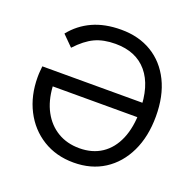

<svg xmlns="http://www.w3.org/2000/svg" viewBox="-129 -853 1018 1006"><g transform="rotate(20 379.5 -350.0)"><path d="M382 20Q285 20 210.5 -26Q136 -72 94.5 -153Q53 -234 53 -337Q53 -356 54.5 -371.5Q56 -387 57 -398H628L629 -318H144Q149 -239 180 -181.5Q211 -124 263.5 -92.5Q316 -61 385 -61Q457 -61 509 -95.5Q561 -130 589 -195.5Q617 -261 617 -354Q617 -492 555 -566Q493 -640 378 -640Q311 -640 263 -617.5Q215 -595 165 -541L107 -599Q154 -658 222 -689Q290 -720 381 -720Q479 -720 552 -676Q625 -632 665.5 -550Q706 -468 706 -355Q706 -242 665.5 -157.5Q625 -73 552.5 -26.5Q480 20 382 20Z"/></g></svg>

Font: Moderustic
Style: Regular
Weight: 400
Designer: Tural Alisoy
Foundry: TAFT Foundry
Version: Version 2.120